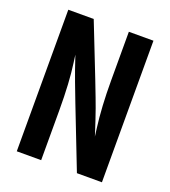

<svg xmlns="http://www.w3.org/2000/svg" viewBox="-127 -779 774 873"><g transform="rotate(20 260.0 -342.5)"><path d="M347 -685H466V0H345Q198 -375 177 -436.5Q156 -498 154 -504Q154 -502 159 -467Q172 -376 172 -242V0H54V-685H177Q304 -364 324 -307Q344 -250 353.5 -219.5Q363 -189 365 -184Q365 -188 360 -222Q347 -322 347 -449Z"/></g></svg>

Font: Khand Semibold
Style: Regular
Weight: 600
Designer: Devanagari: Sanchit Sawaria, Jyotish Sonowal; Latin: Satya Rajpurohit
Foundry: Indian Type Foundry
Version: Version 1.100;PS 1.0;hotconv 1.0.78;makeotf.lib2.5.61930; tt